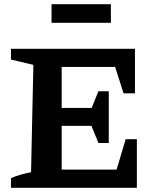

<svg xmlns="http://www.w3.org/2000/svg" viewBox="-20 -889 741 909"><path d="M575 -230H628V0H32V-46Q56 -56 79.5 -62.5Q103 -69 127 -74L138 -582L32 -607V-658H619V-447H565L525 -572H212L272 -632V-378H414L446 -457H495V-212H446L413 -293H272V-27L212 -86H532ZM224 -781V-869H505V-781Z"/></svg>

Font: Piazzolla 24pt
Style: Bold
Weight: 700
Designer: Juan Pablo del Peral
Foundry: Huerta Tipografica
Version: Version 2.005